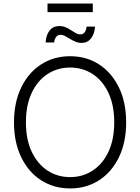

<svg xmlns="http://www.w3.org/2000/svg" viewBox="-20 -1055 792 1085"><path d="M376.5 9.8Q283.7 9.8 212.2 -36.4Q140.6 -82.5 99.9 -166.5Q59.1 -250.5 59.1 -363.3Q59.1 -476.6 99.9 -560.5Q140.6 -644.5 212.2 -690.9Q283.7 -737.3 376.5 -737.3Q468.8 -737.3 540 -690.9Q611.3 -644.5 652.1 -560.5Q692.9 -476.6 692.9 -363.3Q692.9 -250.5 652.1 -166.5Q611.3 -82.5 540 -36.4Q468.8 9.8 376.5 9.8ZM376.5 -54.2Q447.3 -54.2 503.7 -91.1Q560.1 -127.9 592.8 -197.3Q625.5 -266.6 625.5 -363.3Q625.5 -460.9 592.8 -530.3Q560.1 -599.6 503.7 -636.5Q447.3 -673.3 376.5 -673.3Q305.2 -673.3 248.5 -636.5Q191.9 -599.6 159.2 -530.3Q126.5 -460.9 126.5 -363.3Q126.5 -266.6 159.2 -197.5Q191.9 -128.4 248.3 -91.3Q304.7 -54.2 376.5 -54.2ZM440.9 -812.5Q422.4 -812.5 405.8 -819.6Q389.2 -826.7 374.8 -835.7Q360.4 -844.7 347.2 -851.6Q334 -858.4 322.3 -858.4Q305.7 -858.4 296.6 -845.5Q287.6 -832.5 286.1 -814.9H237.8Q239.7 -855 259.3 -881.3Q278.8 -907.7 315.4 -907.7Q335.9 -907.7 351.8 -900.6Q367.7 -893.6 381.3 -884.5Q395 -875.5 407.7 -868.2Q420.4 -860.8 433.6 -860.8Q448.7 -860.8 457.5 -871.1Q466.3 -881.3 469.7 -904.8H517.1Q514.2 -862.8 494.1 -837.6Q474.1 -812.5 440.9 -812.5ZM504.4 -1035.2V-986.3H248.5V-1035.2Z"/></svg>

Font: Inter 18pt Light
Style: Regular
Weight: 300
Designer: Rasmus Andersson
Foundry: rsms
Version: Version 4.001;git-66647c0bb